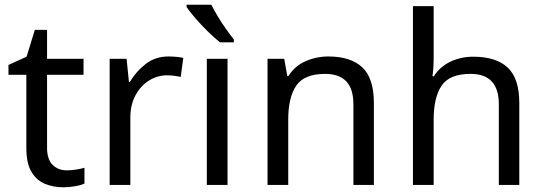

<svg xmlns="http://www.w3.org/2000/svg" viewBox="-20 -786 2308 816"><path d="M264 -62Q284 -62 305 -65.5Q326 -69 339 -73V-6Q325 1 299 5.5Q273 10 249 10Q207 10 171.5 -4.5Q136 -19 114 -55Q92 -91 92 -156V-468H16V-510L93 -545L128 -659H180V-536H335V-468H180V-158Q180 -109 203.5 -85.5Q227 -62 264 -62Z M696 -546Q711 -546 728.5 -544.5Q746 -543 759 -540L748 -459Q735 -462 719.5 -464Q704 -466 690 -466Q649 -466 613 -443.5Q577 -421 555.5 -380.5Q534 -340 534 -286V0H446V-536H518L528 -438H532Q558 -482 599 -514Q640 -546 696 -546Z M947 0H859V-536H947ZM878 -766Q889 -744 905.5 -716.5Q922 -689 940.5 -663Q959 -637 974 -618V-606H915Q892 -624 863 -652.5Q834 -681 809.5 -709.5Q785 -738 773 -756V-766Z M1375 -546Q1471 -546 1520 -499.5Q1569 -453 1569 -349V0H1482V-343Q1482 -472 1362 -472Q1273 -472 1239 -422Q1205 -372 1205 -278V0H1117V-536H1188L1201 -463H1206Q1232 -505 1278 -525.5Q1324 -546 1375 -546Z M1823 -537Q1823 -497 1818 -462H1824Q1850 -503 1894.5 -524Q1939 -545 1991 -545Q2089 -545 2138 -498.5Q2187 -452 2187 -349V0H2100V-343Q2100 -472 1980 -472Q1890 -472 1856.5 -421.5Q1823 -371 1823 -277V0H1735V-760H1823Z"/></svg>

Font: Noto Sans Old North Arabian
Style: Regular
Weight: 400
Designer: Monotype Design Team
Foundry: Monotype Imaging Inc.
Version: Version 2.001; ttfautohint (v1.8.4.7-5d5b)